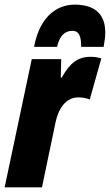

<svg xmlns="http://www.w3.org/2000/svg" viewBox="-32 -808 474 828"><path d="M115 -606H214C226 -657 249 -675 281 -675C312 -675 318 -645 318 -606H415C419 -629 422 -650 422 -668C422 -738 386 -788 290 -788C203 -788 136 -723 115 -606ZM-12 0H149L207 -278C219 -338 251 -388 306 -388C324 -388 340 -385 355 -379L405 -556C385 -562 373 -563 360 -563C303 -563 270 -537 234 -473H230L232 -553H105Z"/></svg>

Font: Noto Sans UI Condensed Black
Style: Italic
Weight: 900
Width: 3
Italic angle: -192°
Designer: Monotype Design Team
Foundry: Monotype Imaging Inc.
Version: Version 1.901